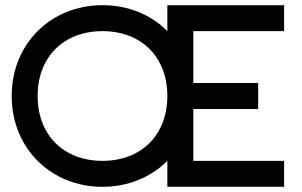

<svg xmlns="http://www.w3.org/2000/svg" viewBox="-20 -720 1165 740"><path d="M375 0C475 0 563 -38 625 -100V0H1075V-100H725V-300H975V-400H725V-600H1075V-700H625V-600C563 -663 475 -700 375 -700C175 -700 25 -550 25 -350C25 -150 175 0 375 0ZM125 -350C125 -500 225 -600 375 -600C525 -600 625 -500 625 -350C625 -200 525 -100 375 -100C225 -100 125 -200 125 -350Z"/></svg>

Font: LS-VG5000
Style: Regular
Weight: 400
Designer: Justin Bihan, 2021
Foundry: Justin Bihan, 2021
Version: Version 1.000;Glyphs 3.1.2 (3151)